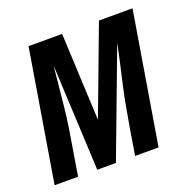

<svg xmlns="http://www.w3.org/2000/svg" viewBox="-111 -618 710 715"><g transform="rotate(-20 244.0 -260.0)"><path d="M-12 0 74 -520H207L223 -174L353 -520H486L400 0H307L324 -104Q331 -144 338 -183.5Q345 -223 354 -262.5Q363 -302 372 -341.5Q381 -381 389 -420L231 0H157L137 -420Q133 -381 129 -341.5Q125 -302 121 -262.5Q117 -223 111 -183.5Q105 -144 98 -104L81 0Z"/></g></svg>

Font: Iosevka Semibold
Style: Italic
Weight: 600
Italic angle: -9°
Monospace: yes
Designer: Belleve Invis
Foundry: Belleve Invis
Version: Version 32.5.0; ttfautohint (v1.8.4)